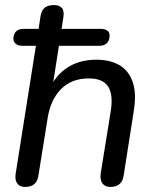

<svg xmlns="http://www.w3.org/2000/svg" viewBox="-20 -732 612 759"><path d="M79 7Q58 7 48 -7Q38 -21 42 -46L122 -551H69Q51 -551 41.5 -559.5Q32 -568 33 -582Q36 -618 74 -618H156L128 -587L140 -667Q144 -692 157.5 -702Q171 -712 193 -712Q215 -712 225 -700Q235 -688 230 -661L218 -581L205 -618H376Q396 -618 405.5 -610Q415 -602 413 -587Q410 -551 372 -551H213L186 -379H175Q200 -435 247.5 -465.5Q295 -496 361 -496Q415 -496 452 -474.5Q489 -453 504.5 -408Q520 -363 509 -294L469 -39Q466 -16 452.5 -4.5Q439 7 416 7Q395 7 385 -7Q375 -21 378 -46L418 -294Q428 -359 407 -390.5Q386 -422 331 -422Q262 -422 220.5 -379Q179 -336 168 -263L132 -39Q126 7 79 7Z"/></svg>

Font: Nunito Medium
Style: Italic
Weight: 500
Designer: Vernon Adams
Foundry: Vernon Adams
Version: Version 3.601